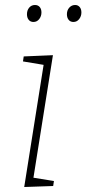

<svg xmlns="http://www.w3.org/2000/svg" viewBox="-20 -747 346 769"><path d="M77 2 157 -502 168 -485 72 -501 75 -521 192 -526 112 -23 103 -37 196 -22 193 -2ZM114 -659Q102 -659 95 -667.5Q88 -676 88 -690Q88 -706 97 -716.5Q106 -727 120 -727Q132 -727 139 -719Q146 -711 146 -697Q146 -682 137 -670.5Q128 -659 114 -659ZM274 -659Q262 -659 255 -667.5Q248 -676 248 -690Q248 -706 257.5 -716.5Q267 -727 281 -727Q292 -727 299 -719Q306 -711 306 -697Q306 -682 297 -670.5Q288 -659 274 -659Z"/></svg>

Font: Bitter Thin ExtraLight
Style: Italic
Weight: 250
Italic angle: -9°
Version: Version 2.002